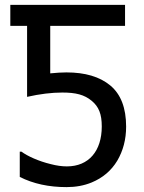

<svg xmlns="http://www.w3.org/2000/svg" viewBox="-20 -747 586 782"><path d="M493.7 -231.4C493.7 -307.1 472.2 -363.3 429.2 -398.9C386.2 -434.6 326.7 -452.1 250.5 -452.1C231.4 -452.1 209.5 -450.7 184.6 -448.2V-641.6H489.3V-727.1H22V-641.6H90.3V-352.5C142.6 -364.3 190.4 -370.1 233.9 -370.1C288.6 -370.1 323.7 -361.3 353.5 -336.4C382.3 -312.5 394.5 -282.7 394.5 -231.9C394.5 -132.3 341.8 -69.3 252.4 -69.3C232.4 -69.3 210.4 -72.3 186.5 -78.6C137.7 -90.3 91.3 -111.3 67.4 -129.4H60.5V-26.4C115.7 1.5 179.2 15.1 251 15.1C288.6 15.1 322.8 8.8 353.5 -3.9C398.4 -22.5 433.1 -51.8 457.5 -92.3C481.4 -132.8 493.7 -179.2 493.7 -231.4Z"/></svg>

Font: SG Kara
Style: Regular
Weight: 400
Designer: Damoon Khanjanzadeh
Version: Version 1.000